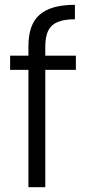

<svg xmlns="http://www.w3.org/2000/svg" viewBox="-20 -777 365 797"><path d="M98 0V-487H22V-546H98V-584Q98 -629 109 -661.5Q120 -694 143.5 -715Q167 -736 203.5 -746.5Q240 -757 291 -757V-697Q246 -697 219 -685.5Q192 -674 180 -649.5Q168 -625 168 -584V-546H295V-487H168V0Z"/></svg>

Font: Parkinsans Light Light
Style: Regular
Weight: 300
Version: Version 1.000